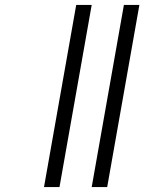

<svg xmlns="http://www.w3.org/2000/svg" viewBox="-20 -761 587 781"><path d="M353 -741 222 0H159L290 -741ZM547 -741 416 0H353L484 -741Z"/></svg>

Font: Fz Poppins Light
Style: Italic
Weight: 300
Italic angle: -10°
Designer: Ninad Kale (Devanagari), Jonny Pinhorn (Latin)
Foundry: Indian Type Foundry
Version: Vit hóa bi Vntype.Com & FontZin.Com